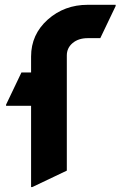

<svg xmlns="http://www.w3.org/2000/svg" viewBox="-20 -757 499 787"><path d="M112.3 9.8H107.4V-323.2H4.9V-328.1L67.9 -460H107.4V-525.4Q107.4 -615.7 175.8 -676.8Q244.1 -737.3 339.4 -737.3H454.1V-732.4L391.1 -600.6H339.4Q301.8 -600.6 277.8 -580.6Q253.9 -560.5 253.9 -529.8V-57.6Z"/></svg>

Font: Nova Round
Style: Bold
Weight: 700
Designer: Wojciech Kalinowski "wmk69" (wmk69@o2.pl)
Foundry: Wojciech Kalinowski "wmk69" (wmk69@o2.pl)
Version: Version 3.1.0; 2021-05-23